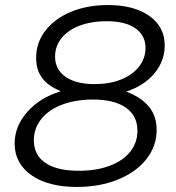

<svg xmlns="http://www.w3.org/2000/svg" viewBox="-20 -730 696 760"><path d="M38 -162Q38 -230 87.5 -286.5Q137 -343 219 -368V-370Q171 -389 147 -421Q123 -453 123 -501Q123 -561 159.5 -608.5Q196 -656 260.5 -683Q325 -710 407 -710Q510 -710 571 -667Q632 -624 632 -550Q632 -489 591.5 -440Q551 -391 481 -368V-367Q542 -343 571 -306Q600 -269 600 -216Q600 -151 559 -99.5Q518 -48 446 -19Q374 10 284 10Q171 10 104.5 -36.5Q38 -83 38 -162ZM556 -540Q556 -590 516 -618Q476 -646 402 -646Q342 -646 295.5 -628.5Q249 -611 223.5 -579Q198 -547 198 -506Q198 -455 239.5 -426Q281 -397 355 -397Q413 -397 458.5 -415Q504 -433 530 -466Q556 -499 556 -540ZM524 -212Q524 -272 478 -304Q432 -336 348 -336Q280 -336 226.5 -316Q173 -296 143.5 -259Q114 -222 114 -175Q114 -116 160 -85Q206 -54 292 -54Q361 -54 413.5 -73.5Q466 -93 495 -129Q524 -165 524 -212Z"/></svg>

Font: Kodchasan
Style: Italic
Weight: 400
Italic angle: -10°
Version: Version 1.000; ttfautohint (v1.6)